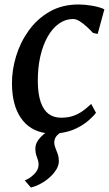

<svg xmlns="http://www.w3.org/2000/svg" viewBox="-20 -587 489 858"><path d="M90.5 219Q111.5 212 132 192Q152.5 172 152.5 148.5Q152.5 136.5 149 126.8Q145.5 117 141.8 105.5Q138 94 138 77Q138 56.5 151.2 38.5Q164.5 20.5 182.5 7.5Q112.5 -3 73.2 -60Q34 -117 33.5 -213.5Q33 -272.5 51.5 -334.5Q70 -396.5 107.5 -449.2Q145 -502 201 -534.5Q257 -567 331.5 -567Q359 -567 391.5 -561.5Q424 -556 446.5 -545.5L416.5 -435.5Q411.5 -436.5 406 -437.5Q400.5 -438.5 395.5 -440Q383 -453.5 367.5 -467.8Q352 -482 336.2 -492Q320.5 -502 306.5 -502Q273 -502 244 -481.8Q215 -461.5 193.5 -424Q172 -386.5 160.2 -335.2Q148.5 -284 149 -222Q149.5 -167 161.8 -131.2Q174 -95.5 197 -78.2Q220 -61 253 -61Q283.5 -61 306.8 -69Q330 -77 349.5 -91Q369 -105 387.5 -122.5L409 -83Q397.5 -67.5 375.2 -48.2Q353 -29 320.8 -13.2Q288.5 2.5 246.5 8Q235.5 15.5 229 26Q222.5 36.5 222.5 50.5Q222.5 62 227.8 74.5Q233 87 238 101.2Q243 115.5 243 133Q243 152 231.5 170.8Q220 189.5 201.5 206Q183 222.5 161 234.2Q139 246 118 251Z"/></svg>

Font: Merriweather 20pt Medium
Style: Italic
Weight: 500
Italic angle: -7.8°
Version: Version 2.101